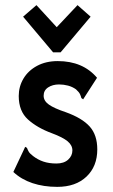

<svg xmlns="http://www.w3.org/2000/svg" viewBox="-20 -717 440 748"><path d="M203 11Q150 11 106.5 -3.5Q63 -18 32 -47L74 -136L78 -145L85 -141Q88 -133 92 -126Q96 -119 109 -109Q127 -95 149 -87.5Q171 -80 200 -80Q229 -80 245.5 -95Q262 -110 262 -131Q262 -151 243.5 -166.5Q225 -182 182 -198Q125 -219 89 -251.5Q53 -284 53 -343Q53 -380 71.5 -411Q90 -442 124.5 -460.5Q159 -479 205 -479Q303 -479 358 -414L309 -338L304 -330L297 -335Q295 -343 291.5 -350.5Q288 -358 276 -369Q262 -379 245 -383.5Q228 -388 210 -388Q185 -388 167.5 -376.5Q150 -365 150 -344Q150 -324 170.5 -309.5Q191 -295 236 -280Q300 -257 329.5 -224Q359 -191 359 -135Q359 -69 317 -29Q275 11 203 11ZM122 -697 201 -611 282 -697 333 -652 216 -513H187L70 -652Z"/></svg>

Font: Inconsolata Condensed ExtraBold
Style: Regular
Weight: 800
Width: 3
Monospace: yes
Designer: Raph Levien, Cyreal, Brenton Simpson
Foundry: Raph Levien, Cyreal, Google
Version: Version 3.001; ttfautohint (v1.8.2.53-6de2)